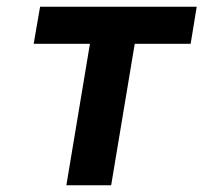

<svg xmlns="http://www.w3.org/2000/svg" viewBox="-20 -550 640 570"><path d="M177 0 247 -420H80L99 -530H564L546 -420H380L310 0Z"/></svg>

Font: Iosevka Curly XBdExObl
Style: Regular
Weight: 800
Width: 7
Italic angle: -9°
Monospace: yes
Designer: Belleve Invis
Foundry: Belleve Invis
Version: Version 11.1.0; ttfautohint (v1.8.3)